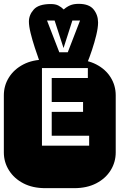

<svg xmlns="http://www.w3.org/2000/svg" viewBox="-22 -979 622 999"><path d="M213.9 0Q147.9 0 99.6 -25.1Q51.3 -50.3 24.7 -92.8Q-2 -135.3 -2 -186V-482.9Q-2 -534.2 24.7 -576.4Q51.3 -618.7 99.6 -643.8Q147.9 -668.9 213.9 -668.9H364.3Q430.2 -668.9 478.8 -643.8Q527.3 -618.7 553.7 -576.4Q580.1 -534.2 580.1 -482.9V-186Q580.1 -135.3 553.7 -92.8Q527.3 -50.3 478.8 -25.1Q430.2 0 364.3 0ZM196.3 -221.2H441.9V-272.9H247.1V-397H410.2V-448.2H247.1V-573.2H435.1V-625H196.3ZM186.5 -650.9Q172.9 -689.5 159.4 -730.2Q146 -771 137.2 -807.1Q128.4 -843.3 128.4 -866.7Q128.4 -901.4 153.8 -929.7Q179.2 -958 242.2 -958Q266.6 -958 281.7 -950.2Q296.9 -942.4 309.6 -929.7Q324.7 -943.4 342.8 -951.2Q360.8 -959 387.2 -959Q441.4 -959 464.8 -930.2Q488.3 -901.4 488.3 -861.8Q488.3 -835.4 479 -796.6Q469.7 -757.8 456.5 -718.5Q443.4 -679.2 431.6 -650.9ZM286.6 -707H330.6L394.5 -872.1H354.5L308.6 -729L262.2 -872.1H222.7Z"/></svg>

Font: Monofett
Style: Regular
Weight: 400
Designer: Vernon Adams
Foundry: Vernon Adams
Version: Version 1.100; ttfautohint (v1.8.4.7-5d5b);gftools[0.9.28]